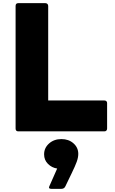

<svg xmlns="http://www.w3.org/2000/svg" viewBox="-20 -792 731 1219"><path d="M79 24V-754Q79 -772 96 -772H268Q276 -772 281 -767Q286 -762 286 -754V-154H643Q651 -154 655.5 -149.5Q660 -145 660 -138V24Q660 32 655.5 37Q651 42 643 42H96Q79 42 79 24ZM260 188Q260 147 291.5 119Q323 91 370 91Q416 91 446.5 118Q477 145 477 185Q477 208 467 235.5Q457 263 435 308L395 391Q388 407 369 407H306Q286 407 293 391L343 278Q309 273 284.5 248.5Q260 224 260 188Z"/></svg>

Font: LINE Seed JP_TTF ExtraBold
Style: Regular
Weight: 800
Designer: LY Corporation & Fontrix & Fontworks
Version: Version 1.015